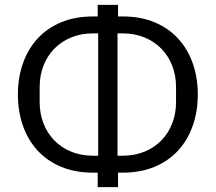

<svg xmlns="http://www.w3.org/2000/svg" viewBox="-20 -745 892 794"><path d="M384 -31H366Q290 -31 232 -55.5Q174 -80 134.5 -123.5Q95 -167 74.5 -226Q54 -285 54 -354Q54 -423 74.5 -482Q95 -541 134.5 -584.5Q174 -628 232 -652.5Q290 -677 366 -677H384V-725H468V-677H486Q562 -677 620 -652.5Q678 -628 717.5 -584.5Q757 -541 777.5 -482Q798 -423 798 -354Q798 -285 777.5 -226Q757 -167 717.5 -123.5Q678 -80 620 -55.5Q562 -31 486 -31H468V29H384ZM386 -607H366Q315 -607 274 -590Q233 -573 204 -543Q175 -513 159.5 -472.5Q144 -432 144 -385V-323Q144 -276 159.5 -235.5Q175 -195 204 -165Q233 -135 274 -118Q315 -101 366 -101H386ZM486 -101Q537 -101 578 -118Q619 -135 648 -165Q677 -195 692.5 -235.5Q708 -276 708 -323V-385Q708 -432 692.5 -472.5Q677 -513 648 -543Q619 -573 578 -590Q537 -607 486 -607H466V-101Z"/></svg>

Font: IBM Plex Sans
Style: Regular
Weight: 400
Designer: Mike Abbink, Paul van der Laan, Pieter van Rosmalen
Foundry: Bold Monday
Version: Version 3.005